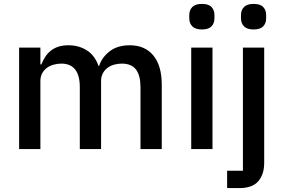

<svg xmlns="http://www.w3.org/2000/svg" viewBox="-20 -764 1452 984"><path d="M78 0V-520H187V-434H192Q200 -454 211.5 -472Q223 -490 239.5 -503.5Q256 -517 278.5 -524.5Q301 -532 331 -532Q384 -532 425 -506Q466 -480 485 -426H488Q502 -470 542 -501Q582 -532 645 -532Q723 -532 766 -479.5Q809 -427 809 -330V0H700V-317Q700 -377 677 -407.5Q654 -438 604 -438Q583 -438 564 -432.5Q545 -427 530.5 -416Q516 -405 507 -388Q498 -371 498 -349V0H389V-317Q389 -438 294 -438Q274 -438 254.5 -432.5Q235 -427 220 -416Q205 -405 196 -388Q187 -371 187 -349V0Z M1015 -613Q981 -613 965.5 -629Q950 -645 950 -670V-687Q950 -712 965.5 -728Q981 -744 1015 -744Q1049 -744 1064 -728Q1079 -712 1079 -687V-670Q1079 -645 1064 -629Q1049 -613 1015 -613ZM960 -520H1069V0H960Z M1225 -520H1334V70Q1334 130 1303.5 165Q1273 200 1207 200H1144V111H1225ZM1280 -613Q1246 -613 1230.5 -629Q1215 -645 1215 -670V-687Q1215 -712 1230.5 -728Q1246 -744 1280 -744Q1314 -744 1329 -728Q1344 -712 1344 -687V-670Q1344 -645 1329 -629Q1314 -613 1280 -613Z"/></svg>

Font: IBM Plex Sans KR Medium
Style: Regular
Weight: 500
Designer: Mike Abbink; Paul van der Laan; Pieter van Rosmalen; Wujin Sim; Chorong Kim; Dohee Lee;
Foundry: Sandoll Inc.
Version: Version 1.001